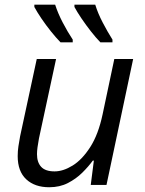

<svg xmlns="http://www.w3.org/2000/svg" viewBox="-20 -786 616 816"><path d="M189 9.8Q127.9 9.8 91.6 -23.9Q55.2 -57.6 55.2 -122.6Q55.2 -144 58.3 -164.3Q61.5 -184.6 65.4 -206.5L136.2 -535.2H218.3L145.5 -197.3Q141.6 -176.3 139.4 -159.9Q137.2 -143.6 137.2 -130.9Q137.2 -96.2 155 -76.9Q172.9 -57.6 211.9 -57.6Q248.5 -57.6 288.8 -82.5Q329.1 -107.4 363.5 -160.9Q397.9 -214.4 416 -299.8L465.8 -535.2H545.9L432.6 0H365.7L378.9 -103.5H374.5Q356 -78.1 329.6 -52Q303.2 -25.9 268.6 -8.1Q233.9 9.8 189 9.8ZM406.7 -606Q387.7 -625.5 366.5 -652.6Q345.2 -679.7 326.4 -707.5Q307.6 -735.4 296.4 -756.3V-766.1H384.8Q396 -729.5 416.5 -690.2Q437 -650.9 458 -617.7V-606ZM237.3 -606Q218.3 -625.5 196.5 -652.6Q174.8 -679.7 156 -707.5Q137.2 -735.4 126 -756.3V-766.1H214.4Q226.1 -729.5 246.6 -690.2Q267.1 -650.9 289.1 -617.7V-606Z"/></svg>

Font: Open Sans
Style: Italic
Weight: 400
Italic angle: -12°
Designer: Monotype Design Team
Foundry: Monotype Imaging Inc.
Version: Version 3.000; ttfautohint (v1.8.4)